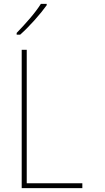

<svg xmlns="http://www.w3.org/2000/svg" viewBox="-20 -971 540 991"><path d="M92 0V-714H118V-25H405V0ZM66 -801Q100 -836 134 -875.5Q168 -915 191 -951H221V-944Q196 -909 157.5 -866Q119 -823 84 -792H66Z"/></svg>

Font: Noto Sans Mono ExtraCondensed Thin
Style: Regular
Weight: 100
Width: 2
Designer: Monotype Design Team
Foundry: Monotype Imaging Inc.
Version: Version 2.014; ttfautohint (v1.8.4.7-5d5b)